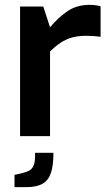

<svg xmlns="http://www.w3.org/2000/svg" viewBox="-20 -563 459 794"><path d="M63 0V-536H159L187 -450Q219 -489 258 -516Q297 -543 351 -543Q362 -543 374 -541.5Q386 -540 396 -537V-411Q382 -413 366 -414Q350 -415 335 -415Q304 -415 278.5 -408Q253 -401 231 -386.5Q209 -372 187 -350V0ZM40 211V160L68 154Q89 149 101.5 142Q114 135 120 119Q126 103 125 69H201Q201 120 191 151Q181 182 156.5 196.5Q132 211 87 211Z"/></svg>

Font: Exo Thin SemiBold
Style: Regular
Weight: 600
Version: Version 2.000